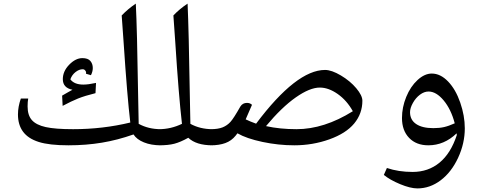

<svg xmlns="http://www.w3.org/2000/svg" viewBox="-20 -800 2670 1070"><path d="M736.8 -779.8Q744.1 -636.7 749.5 -282.2L752.9 -109.9Q807.1 -80.1 876 -80.1Q886.2 -80.1 886.2 -69.8V0Q886.2 9.8 876 9.8Q822.3 9.8 782 -6.6Q741.7 -22.9 724.1 -50.8Q635.7 -19.5 547.9 -4.9Q460 9.8 361.8 9.8Q254.4 9.8 195.6 -9Q136.7 -27.8 108.4 -66.2Q80.1 -104.5 80.1 -162.1Q80.1 -205.1 96.2 -251H137.2Q133.8 -233.9 133.8 -207Q133.8 -157.2 158 -130.4Q182.1 -103.5 234.9 -91.8Q287.6 -80.1 387.2 -80.1Q552.7 -80.1 706.1 -117.2Q689 -260.3 668.9 -563.5L658.2 -713.9Q693.8 -751 736.8 -779.8ZM459 -389.2 460 -395Q460 -401.4 454.6 -407.7Q449.2 -414.1 440.9 -414.1Q420.9 -414.1 400.9 -398.4Q380.9 -382.8 372.1 -357.9Q394 -328.6 444.3 -328.6Q472.2 -328.6 515.1 -337.9L512.2 -280.8Q452.6 -266.1 415 -251Q377.4 -235.8 329.1 -210L326.2 -267.1L355 -283.7L383.8 -299.8Q330.1 -310.5 330.1 -358.9Q330.1 -402.8 365.7 -439.5Q401.4 -476.1 439 -476.1Q470.2 -476.1 483.6 -460.2Q497.1 -444.3 497.1 -420.9Q497.1 -401.4 486.8 -380.9Z M866.2 9.8Q856.4 9.8 856.4 0V-69.8Q856.4 -80.1 866.2 -80.1Q932.1 -80.1 994.1 -109.9Q975.6 -270 957 -561.5L946.3 -713.9Q981 -750.5 1025.4 -779.8Q1032.2 -626.5 1037.6 -282.2L1041 -109.9Q1095.2 -80.1 1164.1 -80.1Q1174.3 -80.1 1174.3 -69.8V0Q1174.3 9.8 1164.1 9.8Q1073.2 9.8 1029.3 -32.2Q985.4 -7.8 951.7 1Q918 9.8 866.2 9.8Z M1356.4 -226.6Q1373.5 -226.6 1384.3 -215.8L1349.1 -134.8Q1375.5 -122.1 1407.2 -110.8Q1631.8 -410.2 1791.5 -410.2Q1828.1 -410.2 1879.9 -379.4Q1931.6 -348.6 1965.6 -308.1Q1999.5 -267.6 1999.5 -238.8Q1999.5 -167 1953.9 -111.8Q1908.2 -56.6 1815.4 -23.4Q1722.7 9.8 1620.1 9.8Q1531.7 9.8 1442.9 -9Q1354 -27.8 1303.2 -57.1L1293.5 -44.4Q1270 -15.1 1235.8 -2.7Q1201.7 9.8 1154.3 9.8Q1144.5 9.8 1144.5 0V-69.8Q1144.5 -80.1 1154.3 -80.1Q1195.3 -80.1 1220.7 -90.3Q1246.1 -100.6 1264.4 -120.8Q1282.7 -141.1 1319.3 -206.1Q1332 -226.6 1356.4 -226.6ZM1762.2 -312Q1706.5 -312 1628.2 -257.1Q1549.8 -202.1 1462.4 -97.2Q1540 -80.1 1632.3 -80.1Q1786.1 -80.1 1946.3 -180.2Q1913.1 -240.2 1862.1 -276.1Q1811 -312 1762.2 -312Z M2306.2 250Q2267.1 250 2210 226.3Q2152.8 202.6 2119.1 174.8L2136.2 136.2Q2200.7 158.2 2279.3 158.2Q2366.7 158.2 2429.7 106.2Q2492.7 54.2 2525.9 -47.9L2524.9 -52.7V-57.1Q2455.6 9.8 2367.2 9.8Q2299.8 9.8 2260 -31.5Q2220.2 -72.8 2220.2 -142.1Q2220.2 -202.1 2243.9 -260Q2267.6 -317.9 2306.9 -354Q2346.2 -390.1 2386.2 -390.1Q2434.6 -390.1 2477.1 -345.9Q2519.5 -301.8 2544.9 -228.3Q2570.3 -154.8 2570.3 -85Q2570.3 -1 2533 79.3Q2495.6 159.7 2435.8 204.8Q2376 250 2306.2 250ZM2395 -85.9Q2428.7 -85.9 2454.6 -91.8Q2480.5 -97.7 2514.2 -112.8Q2493.7 -190.9 2452.4 -240.5Q2411.1 -290 2368.2 -290Q2344.2 -290 2320.6 -272.5Q2296.9 -254.9 2281 -226.3Q2265.1 -197.8 2265.1 -174.8Q2265.1 -131.8 2299.1 -108.9Q2333 -85.9 2395 -85.9Z"/></svg>

Font: Droid Arabic Naskh Colored
Style: Regular
Weight: 400
Designer: Pascal Zoghbi
Foundry: Ascender Corporation
Version: Version 1.00